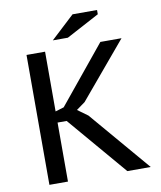

<svg xmlns="http://www.w3.org/2000/svg" viewBox="-94 -945 856 1019"><g transform="rotate(-10 334.5 -435.0)"><path d="M238 -318H189V0H89V-700H189V-378L235 -392L487 -700H601L349 -400L302 -366L357 -326L635 0H509ZM367 -870H499V-847L321 -752H240Z"/></g></svg>

Font: PT Sans Caption
Style: Regular
Weight: 400
Designer: A.Korolkova, O.Umpeleva, V.Yefimov
Foundry: ParaType Ltd
Version: Version 2.004W OFL